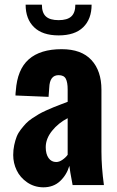

<svg xmlns="http://www.w3.org/2000/svg" viewBox="-20 -800 506 830"><path d="M233.4 -647Q163.6 -647 127.2 -682.4Q90.8 -717.8 90.8 -779.8H161.1Q161.1 -744.6 178.5 -728.8Q195.8 -712.9 233.4 -712.9Q271 -712.9 288.3 -729Q305.7 -745.1 305.7 -779.8H376Q376 -717.8 339.8 -682.4Q303.7 -647 233.4 -647ZM223.1 -99.6Q236.3 -99.6 250.2 -109.4Q264.2 -119.1 272.5 -130.9V-289.1Q231.9 -268.1 204.8 -234.1Q177.7 -200.2 177.7 -163.6Q177.7 -134.3 189.9 -116.9Q202.1 -99.6 223.1 -99.6ZM167 9.8Q127.9 9.3 97.4 -11.7Q66.9 -32.7 52 -64Q37.1 -95.2 37.1 -129.9Q37.1 -152.3 41.5 -172.9Q45.9 -193.4 52.2 -209.5Q58.6 -225.6 70.3 -240.5Q82 -255.4 92.3 -266.4Q102.5 -277.3 119.4 -288.6Q136.2 -299.8 148.4 -306.9Q160.6 -314 180.2 -322.8Q199.7 -331.5 211.2 -336.2Q222.7 -340.8 242.9 -348.6Q263.2 -356.4 272.5 -359.9V-413.1Q272.5 -444.3 264.4 -459.7Q256.3 -475.1 233.4 -475.1Q194.8 -475.1 192.9 -420.9L189.9 -381.3L46.9 -387.2Q46.9 -397 48.3 -407.2Q54.7 -500 104.5 -543.7Q154.3 -587.4 246.6 -587.4Q332 -587.4 375.2 -540.5Q418.5 -493.7 418.5 -412.1V-145Q418.5 -78.6 429.2 0H293.9Q281.7 -64 279.8 -83Q268.1 -43.5 239.5 -16.8Q210.9 9.8 167 9.8Z"/></svg>

Font: Oswald
Style: DemiBold
Weight: 600
Designer: Vernon Adams
Foundry: Vernon Adams
Version: 3.0; ttfautohint (v0.95) -l 8 -r 50 -G 200 -x 0 -w "G" -W -c